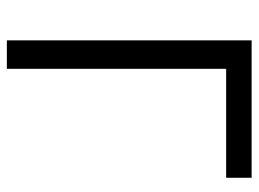

<svg xmlns="http://www.w3.org/2000/svg" viewBox="-117 -637 754 560"><g transform="rotate(90 260.0 -357.0)"><path d="M498.5 -713.9V-639.6H180.7V0H97.7V-713.9Z"/></g></svg>

Font: Open Sans
Style: Regular
Weight: 400
Designer: Monotype Design Team
Foundry: Monotype Imaging Inc.
Version: Version 3.000; ttfautohint (v1.8.4)